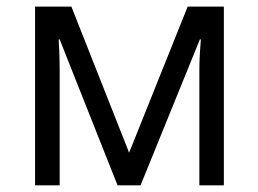

<svg xmlns="http://www.w3.org/2000/svg" viewBox="-20 -555 773 575"><path d="M650.4 -535.2V0H577.1V-348.6Q577.1 -370.1 578.4 -392.3Q579.6 -414.6 581.5 -437H578.6L400.9 0H332L158.7 -437H155.8Q158.7 -391.6 158.7 -345.7V0H85V-535.2H193.8L366.7 -97.7L542 -535.2Z"/></svg>

Font: Open Sans
Style: Regular
Weight: 400
Designer: Monotype Design Team
Foundry: Monotype Imaging Inc.
Version: Version 3.000; ttfautohint (v1.8.4)